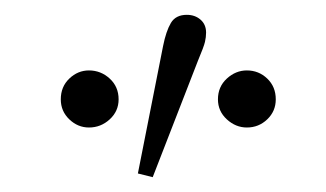

<svg xmlns="http://www.w3.org/2000/svg" viewBox="-20 -798 440 259"><path d="M100 -626Q85 -626 73.5 -637Q62 -648 62 -664Q62 -681 73.5 -692Q85 -703 100 -703Q116 -703 128 -692Q140 -681 140 -664Q140 -648 128 -637Q116 -626 100 -626ZM186 -559 166 -564 200 -736Q204 -756 210.5 -767Q217 -778 232 -778Q243 -778 250.5 -771.5Q258 -765 258 -754Q258 -748 256.5 -741.5Q255 -735 247 -716ZM313 -626Q298 -626 286 -637Q274 -648 274 -664Q274 -681 286 -692Q298 -703 313 -703Q329 -703 340.5 -692Q352 -681 352 -664Q352 -648 340.5 -637Q329 -626 313 -626Z"/></svg>

Font: Source Serif Pro Light
Style: Regular
Weight: 300
Designer: Frank Grießhammer
Foundry: Adobe Systems Incorporated
Version: Version 3.001;hotconv 1.0.111;makeotfexe 2.5.65597